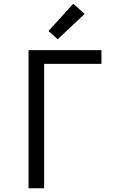

<svg xmlns="http://www.w3.org/2000/svg" viewBox="-20 -1002 640 1022"><path d="M132 0V-735H520V-662H215V0ZM287 -793 238 -837 370 -982 431 -928Z"/></svg>

Font: Iosevka Aile
Style: Regular
Weight: 400
Designer: Belleve Invis
Foundry: Belleve Invis
Version: Version 28.0.1; ttfautohint (v1.8.4)